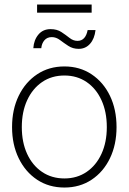

<svg xmlns="http://www.w3.org/2000/svg" viewBox="-20 -818 567 847"><path d="M264.2 9.3Q195.8 9.3 143.8 -25.1Q91.8 -59.6 62.5 -119.9Q33.2 -180.2 33.2 -257.3Q33.2 -335 62.5 -395.3Q91.8 -455.6 143.8 -490.2Q195.8 -524.9 264.2 -524.9Q332 -524.9 384 -490.2Q436 -455.6 465.1 -395.3Q494.1 -335 494.1 -257.3Q494.1 -180.2 465.1 -119.9Q436 -59.6 384 -25.1Q332 9.3 264.2 9.3ZM264.2 -30.8Q319.8 -30.8 362.1 -59.6Q404.3 -88.4 427.7 -139.4Q451.2 -190.4 451.2 -257.3Q451.2 -324.7 427.7 -376Q404.3 -427.2 362.1 -456.1Q319.8 -484.9 264.2 -484.9Q208 -484.9 165.8 -456.1Q123.5 -427.2 99.9 -376Q76.2 -324.7 76.2 -257.3Q76.2 -190.4 99.6 -139.4Q123 -88.4 165.5 -59.6Q208 -30.8 264.2 -30.8ZM327.1 -602.5Q301.3 -602.5 281.5 -615.5Q261.7 -628.4 244.6 -641.4Q227.5 -654.3 208.5 -654.3Q188 -654.3 176 -640.4Q164.1 -626.5 162.1 -605.5H127Q129.4 -641.6 149.4 -665.5Q169.4 -689.5 203.1 -689.5Q231.4 -689.5 251 -676.5Q270.5 -663.6 286.9 -650.6Q303.2 -637.7 321.8 -637.7Q357.4 -637.7 366.7 -685.5H401.4Q397 -647 377.2 -624.8Q357.4 -602.5 327.1 -602.5ZM384.3 -797.9V-762.2H143.6V-797.9Z"/></svg>

Font: Inter Display ExtraLight
Style: Regular
Weight: 200
Designer: Rasmus Andersson
Foundry: rsms
Version: Version 4.000;git-a52131595